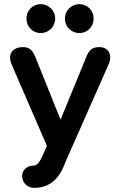

<svg xmlns="http://www.w3.org/2000/svg" viewBox="-20 -725 582 929"><path d="M87 126C87 155 108 184 146 184C205 184 261 155 293 68L298 56L506 -415C525 -458 505 -497 462 -497C428 -497 411 -485 397 -448L273 -146L152 -447C137 -485 120 -497 91 -497C36 -497 17 -458 36 -414L207 -19L184 32L180 40C166 70 153 76 143 76C114 76 88 95 87 126ZM177 -565C216 -565 247 -596 247 -635C247 -674 216 -705 177 -705C138 -705 108 -674 108 -635C108 -596 138 -565 177 -565ZM364 -565C403 -565 433 -596 433 -635C433 -674 403 -705 364 -705C325 -705 294 -674 294 -635C294 -596 325 -565 364 -565Z"/></svg>

Font: SN Pro SemiBold
Style: Regular
Weight: 600
Designer: Tobias Whetton
Foundry: Supernotes
Version: Version 1.003;Glyphs 3.3 (3324)